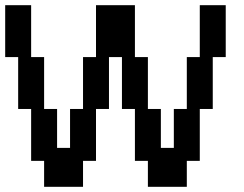

<svg xmlns="http://www.w3.org/2000/svg" viewBox="-20 -720 940 740"><path d="M350 -500H300V-300H250V-150H200V-300H150V-500H100V-700H0V-500H50V-300H100V-100H150V0H300V-100H350V-300H400V-500H450V-300H500V-100H550V0H700V-100H750V-300H800V-500H850V-700H750V-500H700V-300H650V-150H600V-300H550V-500H500V-700H350Z"/></svg>

Font: Analogue OS
Style: Regular
Weight: 400
Designer: AbFarid
Version: Version 1.000